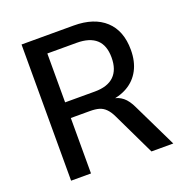

<svg xmlns="http://www.w3.org/2000/svg" viewBox="-127 -819 897 934"><g transform="rotate(-20 321.5 -352.5)"><path d="M84 0V-705H354Q459 -705 517 -651.5Q575 -598 575 -499Q575 -439 552 -395.5Q529 -352 486.5 -327.5Q444 -303 386 -299L391 -307L410 -306Q439 -303 462 -284.5Q485 -266 503 -227L613 0H500L394 -221Q382 -246 367 -261Q352 -276 333 -281.5Q314 -287 286 -287H187V0ZM187 -368H341Q407 -368 440.5 -400.5Q474 -433 474 -496Q474 -559 440 -590Q406 -621 339 -621H187Z"/></g></svg>

Font: Nunito Sans 10pt SemiCondensed SemiBold
Style: Regular
Weight: 600
Width: 4
Designer: Vernon Adams
Foundry: Vernon Adams
Version: Version 3.101;gftools[0.9.27]